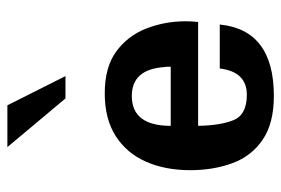

<svg xmlns="http://www.w3.org/2000/svg" viewBox="-141 -609 762 520"><g transform="rotate(-90 240.0 -349.0)"><path d="M319.3 -267.6H159.2Q159.2 -373 240.2 -373Q312.5 -373 318.4 -284.2Q319.3 -280.3 319.3 -276.4Q319.3 -272.5 319.3 -267.6ZM433.6 -134.8H314.5Q305.7 -61.5 243.2 -61.5Q189.5 -61.5 174.8 -97.2Q160.2 -132.8 159.2 -193.4H440.4Q441.4 -201.2 441.9 -209.5Q442.4 -217.8 442.4 -226.6Q442.4 -283.2 422.9 -333.5Q403.3 -383.8 360.8 -415Q318.4 -446.3 247.1 -446.3Q177.7 -446.3 131.3 -416.5Q85 -386.7 62 -334.5Q39.1 -282.2 39.1 -214.8Q39.1 -152.3 58.1 -100.6Q77.1 -48.8 121.6 -18.6Q166 11.7 240.2 11.7Q418.9 11.7 433.6 -134.8ZM233.4 -552.7 101.6 -710H214.8L293.9 -552.7Z"/></g></svg>

Font: Namkio Khamti Book
Style: Bold
Weight: 800
Designer: Debbi Hosken
Foundry: SIL International
Version: Version 3.917